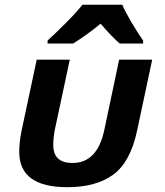

<svg xmlns="http://www.w3.org/2000/svg" viewBox="-20 -759 683 794"><path d="M258.3 15.1Q59.6 15.1 59.6 -130.4Q59.6 -171.9 69.3 -218.8L131.8 -512.2H268.6L208 -228.5Q200.2 -190.9 200.2 -159.2Q200.2 -85 279.8 -85Q382.8 -85 411.6 -222.7L472.7 -512.2H609.4L546.9 -218.8Q519.5 -89.4 448.7 -37.1Q377.9 15.1 258.3 15.1ZM571.8 -579.1H475.1Q444.3 -605 396 -661.1Q344.7 -618.2 282.7 -579.1H176.8V-591.3Q207.5 -619.1 251.5 -663.1Q295.4 -707 320.8 -739.3H485.8Q496.6 -712.9 522 -669.7Q547.4 -626.5 571.8 -591.3Z"/></svg>

Font: Cadman
Style: Bold Italic
Weight: 700
Italic angle: -12°
Designer: Paul James MIller
Foundry: High-Logic / Made with FontCreator
Version: Version 2.114;March 28, 2021;FontCreator 13.0.0.2683 64-bit